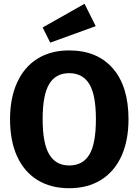

<svg xmlns="http://www.w3.org/2000/svg" viewBox="-20 -976 731 1013"><path d="M658 -347Q658 -234 620.5 -152Q583 -70 512.5 -26.5Q442 17 345 17Q248 17 178 -26Q108 -69 70.5 -150.5Q33 -232 33 -347Q33 -459 70.5 -541Q108 -623 178 -666.5Q248 -710 345 -710Q493 -710 575.5 -615Q658 -520 658 -347ZM205 -347Q205 -219 240 -161Q275 -103 345 -103Q417 -103 451.5 -160.5Q486 -218 486 -347Q486 -476 451 -533Q416 -590 345 -590Q274 -590 239.5 -532.5Q205 -475 205 -347ZM485 -838 245 -751 205 -831 426 -956Z"/></svg>

Font: FiraGOUPP
Style: Bold
Weight: 700
Designer: bBox Type
Foundry: bBox Type GmbH
Version: Version 1.001